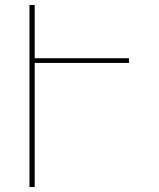

<svg xmlns="http://www.w3.org/2000/svg" viewBox="-20 -755 640 775"><path d="M99 0V-735H120V-520H501V-501H120V0Z"/></svg>

Font: Iosevka Thin Extended
Style: Regular
Weight: 100
Width: 7
Monospace: yes
Designer: Belleve Invis
Foundry: Belleve Invis
Version: Version 32.5.0; ttfautohint (v1.8.4)